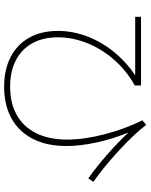

<svg xmlns="http://www.w3.org/2000/svg" viewBox="78 -792 709 904"><g transform="rotate(90 432.0 -340.5)"><path d="M126 -258.8Q126 -328.1 151.4 -395.8Q176.8 -463.4 223.9 -521.7Q271 -580.1 334.5 -623H59.6V-650.4H382.8V-621.1Q314.5 -583 263.2 -525.1Q211.9 -467.3 184.1 -398.4Q156.2 -329.6 156.2 -258.8Q156.2 -189.5 184.1 -138.9Q211.9 -88.4 264.2 -61.3Q316.4 -34.2 388.7 -34.2Q466.8 -34.2 522.7 -65.9Q578.6 -97.7 608.2 -158Q637.7 -218.3 637.7 -302.7Q637.7 -382.3 612.8 -478.5Q587.9 -574.7 546.9 -657.2L568.4 -674.8Q611.8 -618.2 687.5 -548.1Q763.2 -478 836.9 -425.8L820.3 -402.3Q767.1 -439.9 710.2 -489.5Q653.3 -539.1 604.5 -590.8Q634.3 -518.6 651.1 -441.9Q668 -365.2 668 -298.8Q668 -207.5 634.5 -141.6Q601.1 -75.7 538.3 -40.8Q475.6 -5.9 388.7 -5.9Q308.1 -5.9 248.8 -36.6Q189.5 -67.4 157.7 -124.5Q126 -181.6 126 -258.8Z"/></g></svg>

Font: Pretendard GOV Thin
Style: Regular
Weight: 100
Designer: Base glyphs from Inter by Rasmus Andersson; Hangeul glyphs from Noto Sans CJK(Source Han Sans) by Jang Soo-young and Kan
Foundry: Kil Hyung-jin
Version: Version 1.309